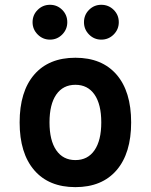

<svg xmlns="http://www.w3.org/2000/svg" viewBox="-20 -767 626 797"><path d="M293 9.8Q182.6 9.8 122.1 -60.5Q61.5 -130.9 61.5 -258.8Q61.5 -387.2 122.1 -457.3Q182.6 -527.3 293 -527.3Q403.3 -527.3 463.9 -457.3Q524.4 -387.2 524.4 -258.8Q524.4 -130.9 463.9 -60.5Q403.3 9.8 293 9.8ZM293 -102.5Q344.2 -102.5 372.3 -143.3Q400.4 -184.1 400.4 -258.8Q400.4 -334 372.3 -374.5Q344.2 -415 293 -415Q241.7 -415 213.6 -374.5Q185.5 -334 185.5 -258.8Q185.5 -184.1 213.6 -143.3Q241.7 -102.5 293 -102.5ZM400.4 -602.5Q370.6 -602.5 349.6 -623.8Q328.6 -645 328.6 -674.8Q328.6 -705.1 349.6 -726.1Q370.6 -747.1 400.4 -747.1Q430.7 -747.1 451.9 -726.1Q473.1 -705.1 473.1 -674.8Q473.1 -645 451.9 -623.8Q430.7 -602.5 400.4 -602.5ZM187.5 -602.5Q157.7 -602.5 136.5 -623.8Q115.2 -645 115.2 -674.8Q115.2 -705.1 136.5 -726.1Q157.7 -747.1 187.5 -747.1Q217.3 -747.1 238.3 -726.1Q259.3 -705.1 259.3 -674.8Q259.3 -645 238.3 -623.8Q217.3 -602.5 187.5 -602.5Z"/></svg>

Font: Cascadia Code SemiBold
Style: Regular
Weight: 600
Monospace: yes
Designer: Aaron Bell
Foundry: Saja Typeworks
Version: Version 2404.023; ttfautohint (v1.8.4)